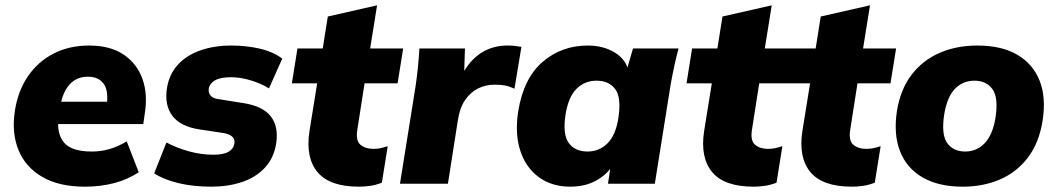

<svg xmlns="http://www.w3.org/2000/svg" viewBox="-20 -690 3970 721"><path d="M299 11Q202 11 139 -25.5Q76 -62 49.5 -126.5Q23 -191 36 -275Q48 -350 85.5 -404.5Q123 -459 181.5 -489Q240 -519 315 -519Q393 -519 443.5 -485.5Q494 -452 515 -393.5Q536 -335 523 -259L518 -224H177L190 -308H400L380 -290Q389 -347 370 -374.5Q351 -402 310 -402Q280 -402 259 -388Q238 -374 225 -349.5Q212 -325 207 -294L200 -250Q192 -188 220.5 -154.5Q249 -121 325 -121Q359 -121 390.5 -130Q422 -139 456 -159L501 -43Q458 -15 407 -2Q356 11 299 11Z M773 11Q705 11 649.5 -2.5Q594 -16 559 -39L605 -155Q642 -135 688.5 -122Q735 -109 781 -109Q819 -109 838 -120Q857 -131 860 -150Q863 -166 853 -176Q843 -186 822 -190L729 -204Q657 -215 627 -255.5Q597 -296 607 -359Q615 -411 648 -447Q681 -483 733 -501Q785 -519 848 -519Q905 -519 955 -507.5Q1005 -496 1040 -470L990 -358Q962 -376 922.5 -388Q883 -400 848 -400Q807 -400 787 -388Q767 -376 764 -357Q762 -343 770 -332Q778 -321 799 -318L893 -303Q966 -292 996.5 -253.5Q1027 -215 1017 -150Q1008 -96 974.5 -60Q941 -24 889 -6.5Q837 11 773 11Z M1328 11Q1218 11 1172.5 -43.5Q1127 -98 1142 -197L1171 -377H1076L1097 -508H1192L1211 -628L1396 -670L1370 -508H1494L1473 -377H1349L1322 -204Q1315 -162 1333.5 -146.5Q1352 -131 1381 -131Q1397 -131 1408.5 -133.5Q1420 -136 1436 -141L1414 -4Q1391 5 1369.5 8Q1348 11 1328 11Z M1482 0 1541 -369Q1546 -404 1549.5 -439Q1553 -474 1555 -508H1726L1721 -352H1691Q1710 -409 1738.5 -446Q1767 -483 1804 -501Q1841 -519 1885 -519Q1901 -519 1914 -517.5Q1927 -516 1938 -514L1912 -357Q1892 -366 1876.5 -369Q1861 -372 1837 -372Q1803 -372 1774.5 -357.5Q1746 -343 1726 -313.5Q1706 -284 1699 -236L1662 0Z M2121 11Q2052 11 2003 -25Q1954 -61 1933.5 -125Q1913 -189 1926 -272Q1946 -396 2017.5 -457.5Q2089 -519 2187 -519Q2246 -519 2289 -492.5Q2332 -466 2340 -422L2331 -418L2357 -508H2528Q2519 -474 2511.5 -439Q2504 -404 2498 -370L2439 0H2263L2277 -91H2294Q2272 -45 2227.5 -17Q2183 11 2121 11ZM2186 -121Q2230 -121 2261 -151.5Q2292 -182 2302 -246Q2314 -323 2290.5 -355Q2267 -387 2220 -387Q2176 -387 2145.5 -357Q2115 -327 2104 -262Q2092 -186 2115.5 -153.5Q2139 -121 2186 -121Z M2810 11Q2700 11 2654.5 -43.5Q2609 -98 2624 -197L2653 -377H2558L2579 -508H2674L2693 -628L2878 -670L2852 -508H2976L2955 -377H2831L2804 -204Q2797 -162 2815.5 -146.5Q2834 -131 2863 -131Q2879 -131 2890.5 -133.5Q2902 -136 2918 -141L2896 -4Q2873 5 2851.5 8Q2830 11 2810 11Z M3179 11Q3069 11 3023.5 -43.5Q2978 -98 2993 -197L3022 -377H2927L2948 -508H3043L3062 -628L3247 -670L3221 -508H3345L3324 -377H3200L3173 -204Q3166 -162 3184.5 -146.5Q3203 -131 3232 -131Q3248 -131 3259.5 -133.5Q3271 -136 3287 -141L3265 -4Q3242 5 3220.5 8Q3199 11 3179 11Z M3595 11Q3505 11 3445 -23.5Q3385 -58 3360 -121.5Q3335 -185 3348 -272Q3361 -354 3403 -409Q3445 -464 3508.5 -491.5Q3572 -519 3650 -519Q3741 -519 3800 -484.5Q3859 -450 3884 -387Q3909 -324 3895 -236Q3882 -154 3840.5 -99Q3799 -44 3736 -16.5Q3673 11 3595 11ZM3605 -121Q3647 -121 3677 -151.5Q3707 -182 3718 -246Q3730 -323 3707 -355Q3684 -387 3639 -387Q3596 -387 3566.5 -357Q3537 -327 3526 -262Q3514 -186 3536.5 -153.5Q3559 -121 3605 -121Z"/></svg>

Font: Mulish ExtraLight Black
Style: Italic
Weight: 900
Italic angle: -9°
Version: Version 3.603